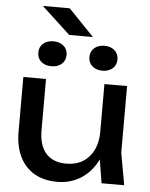

<svg xmlns="http://www.w3.org/2000/svg" viewBox="-64 -1032 858 1097"><g transform="rotate(5 365.5 -483.0)"><path d="M306 14Q228 14 173.5 -18Q119 -50 90 -110Q61 -170 61 -253V-566H191V-273Q191 -185 231.5 -139.5Q272 -94 348 -94Q403 -94 442.5 -118Q482 -142 504 -186.5Q526 -231 526 -290L571 -265Q563 -178 527 -115.5Q491 -53 434 -19.5Q377 14 306 14ZM559 0 526 -204V-566H656V-184L689 0ZM215 -641Q179 -641 156.5 -660.5Q134 -680 134 -713Q134 -745 156.5 -764.5Q179 -784 215 -784Q251 -784 273.5 -764.5Q296 -745 296 -713Q296 -680 273.5 -660.5Q251 -641 215 -641ZM508 -641Q472 -641 449.5 -660.5Q427 -680 427 -713Q427 -745 449.5 -764.5Q472 -784 508 -784Q543 -784 565.5 -764.5Q588 -745 588 -713Q588 -680 565.5 -660.5Q543 -641 508 -641ZM291 -980 437 -828H301L137 -980Z"/></g></svg>

Font: Bounded
Style: Regular
Weight: 400
Designer: Vlad Churkin
Version: Version 1.0